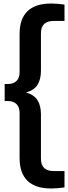

<svg xmlns="http://www.w3.org/2000/svg" viewBox="-20 -838 386 1088"><path d="M128 -314Q172 -301.5 192 -270.8Q212 -240 212 -190V61Q212 97 230.5 114.2Q249 131.5 286.5 131.5H345.5V224Q309.5 230 269 230Q180.5 230 135.8 186.5Q91 143 91 58V-198Q91 -231 73.5 -248.2Q56 -265.5 24.5 -265.5H6.5V-362H24.5Q56 -362 73.5 -379.2Q91 -396.5 91 -429V-646Q91 -731 135.8 -774.5Q180.5 -818 269 -818Q309.5 -818 345.5 -812V-719.5H286.5Q249 -719.5 230.5 -702.2Q212 -685 212 -649V-437.5Q212 -387.5 192 -356.8Q172 -326 128 -314Z"/></svg>

Font: Encode Sans Condensed SemiBold
Style: Regular
Weight: 600
Width: 3
Designer: Multiple Designers
Foundry: Impallari Type
Version: Version 2.000